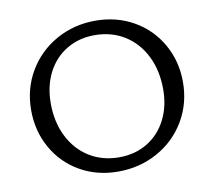

<svg xmlns="http://www.w3.org/2000/svg" viewBox="-75 -751 940 843"><g transform="rotate(-10 394.5 -329.0)"><path d="M56 -325Q56 -421 102 -498.5Q148 -576 227 -620Q306 -664 401 -664Q496 -664 572 -620.5Q648 -577 691 -501Q734 -425 734 -333Q734 -237 688 -159.5Q642 -82 562.5 -38Q483 6 387 6Q292 6 216.5 -37.5Q141 -81 98.5 -157Q56 -233 56 -325ZM643 -316Q643 -400 610.5 -465Q578 -530 520 -566Q462 -602 387 -602Q317 -602 262 -569Q207 -536 176.5 -476.5Q146 -417 146 -340Q146 -257 178.5 -192Q211 -127 269 -91Q327 -55 402 -55Q472 -55 527 -88Q582 -121 612.5 -180.5Q643 -240 643 -316Z"/></g></svg>

Font: Ysabeau Infant Medium
Style: Regular
Weight: 500
Designer: Christian Thalmann (Catharsis Fonts)
Version: Version 0.003